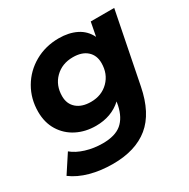

<svg xmlns="http://www.w3.org/2000/svg" viewBox="-175 -700 1042 1056"><g transform="rotate(-30 346.0 -172.0)"><path d="M681 -538 592 -90Q562 62 476.5 132Q391 202 248 202Q170 202 104.5 184Q39 166 -8 131L66 18Q98 45 148.5 60.5Q199 76 255 76Q334 76 375 41.5Q416 7 431 -63L435 -86Q370 -26 271 -26Q204 -26 150 -53.5Q96 -81 64.5 -132Q33 -183 33 -252Q33 -334 72 -401Q111 -468 179.5 -507Q248 -546 333 -546Q396 -546 443.5 -522.5Q491 -499 515 -450L532 -538ZM469 -311Q469 -360 437 -388.5Q405 -417 348 -417Q279 -417 234.5 -373Q190 -329 190 -260Q190 -211 223 -182.5Q256 -154 313 -154Q381 -154 425 -198Q469 -242 469 -311Z"/></g></svg>

Font: Idrija
Style: Bold Italic
Weight: 700
Italic angle: -11.3°
Designer: Julieta Ulanovsky
Foundry: Julieta Ulanovsky
Version: Version 7.200